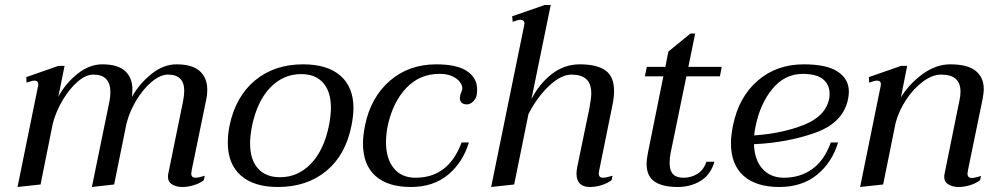

<svg xmlns="http://www.w3.org/2000/svg" viewBox="-20 -737 4005 767"><path d="M746 -58Q744 -48 744 -44Q744 -27 761 -27Q774 -27 798 -35L794 -17Q777 -4 753.5 3Q730 10 708 10Q685 10 668 0Q651 -10 651 -31Q651 -38 652 -42L711 -331Q716 -358 716 -374Q716 -439 651 -439Q621 -439 587 -411Q553 -383 525 -337Q497 -291 485 -242L436 0L347 10L417 -331Q421 -350 421 -369Q421 -439 353 -439Q323 -439 290.5 -411Q258 -383 231 -338Q204 -293 191 -244L142 0L50 10L132 -393Q133 -396 133 -400Q133 -415 117 -415Q112 -415 102 -412Q92 -409 86 -407L85 -429L214 -474H238L213 -351Q242 -404 289.5 -442Q337 -480 389 -480Q451 -480 480 -453Q509 -426 509 -379Q509 -370 507 -350Q537 -403 585 -441.5Q633 -480 685 -480Q748 -480 778 -453Q808 -426 808 -378Q808 -357 804 -340Z M890 -167Q890 -201 897 -235Q921 -351 998.5 -415.5Q1076 -480 1191 -480Q1288 -480 1340 -434.5Q1392 -389 1392 -305Q1392 -275 1384 -235Q1361 -118 1283.5 -54Q1206 10 1090 10Q994 10 942 -36Q890 -82 890 -167ZM1294 -235Q1302 -277 1302 -306Q1302 -371 1271 -406Q1240 -441 1183 -441Q1112 -441 1060 -387.5Q1008 -334 987 -235Q979 -193 979 -165Q979 -99 1010.5 -64Q1042 -29 1099 -29Q1170 -29 1222 -83Q1274 -137 1294 -235Z M1430 -164Q1430 -193 1438 -235Q1461 -348 1537 -414Q1613 -480 1723 -480Q1805 -480 1845.5 -453Q1886 -426 1886 -380Q1886 -365 1884 -357Q1882 -344 1870.5 -332Q1859 -320 1845 -320Q1831 -320 1824 -327Q1817 -334 1817 -345Q1817 -350 1818 -353Q1818 -358 1822.5 -368Q1827 -378 1827 -384Q1827 -396 1817 -409.5Q1807 -423 1786.5 -432.5Q1766 -442 1736 -442Q1656 -442 1602.5 -385Q1549 -328 1529 -235Q1522 -201 1522 -169Q1522 -103 1553 -65Q1584 -27 1640 -27Q1772 -27 1824 -168H1853Q1829 -88 1770 -39Q1711 10 1621 10Q1529 10 1479.5 -34.5Q1430 -79 1430 -164Z M2374 -58Q2372 -48 2372 -44Q2372 -27 2389 -27Q2401 -27 2427 -35L2423 -17Q2405 -4 2382 3Q2359 10 2336 10Q2310 10 2296.5 -3.5Q2283 -17 2283 -43Q2283 -55 2286 -70L2335 -307Q2342 -346 2342 -363Q2342 -403 2322 -421Q2302 -439 2263 -439Q2221 -439 2173 -393.5Q2125 -348 2091 -281L2034 0L1942 10L2074 -636Q2075 -639 2075 -643Q2075 -658 2058 -658Q2053 -658 2043.5 -655Q2034 -652 2028 -650L2026 -672L2156 -717H2180L2103 -341Q2134 -402 2184 -441Q2234 -480 2296 -480Q2365 -480 2399 -455.5Q2433 -431 2433 -374Q2433 -349 2427 -319Z M2659 -126Q2655 -106 2655 -86Q2655 -56 2668.5 -41.5Q2682 -27 2711 -27Q2741 -27 2766 -42.5Q2791 -58 2802 -91H2834Q2819 -39 2779 -14.5Q2739 10 2687 10Q2627 10 2595 -11.5Q2563 -33 2563 -83Q2563 -100 2568 -125L2630 -432H2556L2564 -470H2638L2650 -531L2738 -603H2757L2730 -470H2863L2856 -432H2722Z M2992 -161Q2994 -98 3026 -62.5Q3058 -27 3112 -27Q3176 -27 3224.5 -61.5Q3273 -96 3299 -168H3328Q3304 -88 3244 -39Q3184 10 3093 10Q3000 10 2950 -35Q2900 -80 2900 -165Q2900 -195 2908 -235Q2931 -349 3006.5 -414.5Q3082 -480 3191 -480Q3283 -480 3327 -450.5Q3371 -421 3371 -371Q3371 -357 3368 -342Q3349 -247 3237.5 -207Q3126 -167 2992 -161ZM3294 -363Q3294 -398 3269 -419.5Q3244 -441 3189 -442Q3115 -442 3066 -382.5Q3017 -323 2999 -235Q2994 -216 2993 -196Q3105 -204 3191 -238Q3277 -272 3292 -341Q3294 -349 3294 -363Z M3847 -58Q3845 -48 3845 -44Q3845 -26 3862 -26Q3870 -26 3882.5 -29.5Q3895 -33 3899 -34L3895 -17Q3878 -4 3854.5 3Q3831 10 3810 10Q3786 10 3769 0Q3752 -10 3752 -30Q3752 -37 3753 -41L3813 -337Q3817 -353 3817 -371Q3817 -439 3740 -439Q3705 -439 3667.5 -411.5Q3630 -384 3600.5 -339.5Q3571 -295 3558 -247L3508 0L3416 10L3498 -393Q3499 -396 3499 -400Q3499 -415 3483 -415Q3478 -415 3468 -412Q3458 -409 3452 -407L3451 -429L3580 -474H3604L3579 -348Q3612 -402 3665.5 -441Q3719 -480 3776 -480Q3845 -480 3877.5 -454Q3910 -428 3910 -380Q3910 -369 3906 -345Z"/></svg>

Font: Taviraj
Style: Italic
Weight: 400
Italic angle: -12°
Designer: Katatrad Team
Foundry: CadsonDemak
Version: Version 1.001